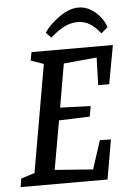

<svg xmlns="http://www.w3.org/2000/svg" viewBox="-55 -826 584 867"><g transform="rotate(-5 237.0 -392.5)"><path d="M392 -428 396 -553 246 -539 212 -342 350 -337 342 -290 202 -285 163 -64 336 -51 378 -180 428 -179 397 0H3L9 -38L71 -58L156 -545L98 -565L105 -603H474L442 -428ZM177 -685Q201 -721 246.5 -753Q292 -785 334 -785Q364 -785 390 -769Q416 -753 433.5 -729.5Q451 -706 457 -685L427 -660Q405 -688 380.5 -704Q356 -720 324 -720Q292 -720 262 -704.5Q232 -689 200 -660Z"/></g></svg>

Font: Grenze
Style: Italic
Weight: 400
Italic angle: -10°
Designer: Renata Polastri
Foundry: Omnibus-Type
Version: Version 1.002; ttfautohint (v1.8)